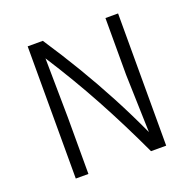

<svg xmlns="http://www.w3.org/2000/svg" viewBox="-121 -804 937 928"><g transform="rotate(-20 347.5 -340.0)"><path d="M115 0V-680H193Q258 -582 314.5 -487.5Q371 -393 423 -295Q475 -197 524 -90L515 -388V-680H580V0H502Q427 -161 348.5 -305.5Q270 -450 176 -596L180 -291V0Z"/></g></svg>

Font: Inria Sans Light
Style: Regular
Weight: 300
Designer: Black Foundry Team
Foundry: Black Foundry
Version: Version 1.2; ttfautohint (v1.8.3)